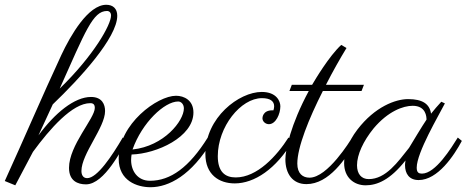

<svg xmlns="http://www.w3.org/2000/svg" viewBox="-95 -758 1954 804"><path d="M126 -321C239 -429 396 -600 396 -692C396 -722 378 -738 350 -738C274 -738 200 -609 162 -528C82 -356 7 -180 -75 0L-31 18L43 -122C114 -219 208 -326 283 -326C296 -326 302 -320 302 -306C302 -262 194 -150 194 -55C194 0 231 14 265 14C344 14 416 -139 437 -168L419 -182C374 -105 312 -12 270 -12C252 -12 246 -27 246 -42C246 -114 345 -224 345 -293C345 -320 333 -352 286 -352C217 -352 135 -285 66 -191ZM353 -712C363 -712 370 -705 370 -693C370 -655 299 -527 155 -387C263 -628 294 -712 353 -712Z M456 -111C561 -114 715 -184 715 -287C715 -338 676 -357 642 -357C564 -357 402 -239 402 -93C402 -1 479 26 535 26C612 26 707 -24 792 -167L775 -182C697 -57 619 -1 533 -1C482 -1 454 -41 454 -88C454 -96 455 -104 456 -111ZM460 -132C500 -245 594 -333 651 -333C664 -333 675 -321 675 -304C675 -252 592 -146 460 -132Z M1050 -296H1045C1005 -296 1004 -265 1004 -263C1004 -249 1017 -238 1031 -238C1060 -238 1079 -281 1079 -313C1079 -333 1064 -373 1001 -373C906 -373 765 -266 765 -113C765 -27 822 10 888 10C970 10 1061 -50 1131 -168L1113 -182C1064 -105 982 -15 892 -15C847 -15 817 -39 817 -104C817 -227 913 -347 1002 -347C1037 -347 1053 -334 1053 -313C1053 -308 1052 -302 1050 -296Z M1127 -403 1117 -377H1198C1122 -236 1100 -130 1100 -91C1100 -31 1130 13 1188 13C1283 13 1352 -93 1398 -168L1380 -182C1371 -168 1277 -14 1201 -14C1173 -14 1150 -31 1150 -73C1150 -141 1198 -261 1257 -377H1419L1429 -403H1270C1298 -458 1328 -511 1356 -557L1334 -570C1283 -523 1225 -425 1212 -403Z M1753 -332C1737 -315 1723 -298 1710 -282C1704 -323 1674 -343 1614 -343C1561 -343 1475 -311 1402 -216C1360 -161 1346 -112 1346 -75C1346 -15 1387 18 1436 18C1484 18 1538 -4 1603 -86C1602 -81 1601 -69 1601 -67C1601 -30 1619 -4 1658 -4C1738 -4 1806 -106 1839 -168L1822 -182C1795 -139 1729 -31 1672 -31C1659 -31 1650 -35 1650 -56C1650 -119 1742 -274 1768 -325ZM1618 -139C1571 -80 1521 -8 1449 -8C1418 -8 1400 -30 1400 -66C1400 -110 1426 -167 1470 -221C1530 -292 1593 -315 1633 -315C1689 -315 1691 -269 1691 -257C1672 -229 1635 -167 1618 -139Z"/></svg>

Font: Parisienne
Style: Regular
Weight: 400
Designer: Astigmatic (AOETI)
Foundry: Astigmatic (AOETI)
Version: Version 1.000